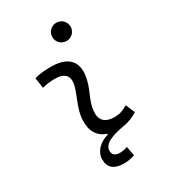

<svg xmlns="http://www.w3.org/2000/svg" viewBox="-226 -854 1038 1171"><g transform="rotate(-30 293.0 -268.5)"><path d="M293.9 207C320.8 207 347.2 202.1 370.6 193.4L358.4 127.9C341.8 134.3 323.2 138.2 304.7 138.2C272 138.2 254.4 123.5 254.4 96.2C254.4 42.5 330.6 21 404.8 7.8C444.3 2 476.1 -13.2 506.8 -31.2L479.5 -95.7C442.9 -74.7 420.4 -66.9 385.3 -66.9C320.3 -66.9 288.1 -98.1 292 -157.7C296.4 -225.6 335 -275.4 351.6 -345.2C380.9 -464.4 326.7 -527.3 200.2 -527.3C161.6 -527.3 123 -524.4 85 -513.7L95.2 -440.4C125 -448.2 154.8 -451.7 184.6 -451.7C254.9 -451.7 284.2 -418.5 268.1 -355C252.9 -293.9 211.4 -226.1 207 -153.3C202.1 -74.2 231.9 -22.5 294.9 -1.5V4.4C230.5 23.4 189.9 66.4 189.9 120.1C189.9 177.7 225.6 207 293.9 207ZM363.8 -615.2C399.4 -615.2 428.2 -643.6 428.2 -679.2C428.2 -714.8 399.4 -743.7 363.8 -743.7C328.1 -743.7 299.3 -714.8 299.3 -679.2C299.3 -643.6 328.1 -615.2 363.8 -615.2Z"/></g></svg>

Font: Cascadia Code SemiLight
Style: Italic
Weight: 350
Italic angle: -10°
Monospace: yes
Designer: Aaron Bell
Foundry: Saja Typeworks
Version: Version 2404.023